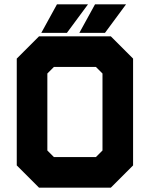

<svg xmlns="http://www.w3.org/2000/svg" viewBox="-20 -868 693 888"><path d="M160.5 0 57.5 -103V-597L160.5 -700H492.5L595.5 -597V-103L492.5 0ZM229.5 -141.5H423.5L454 -172V-528L423.5 -558.5H229.5L199 -528V-172ZM197 -71H457.5L524.5 -138V-562.5L457.5 -629.5H197L130 -562.5V-138ZM197 -71 130 -138V-562.5L197 -629.5H457.5L524.5 -562.5V-138L457.5 -71ZM347 -716 419.5 -848H563L465.5 -716ZM248 -747H247.5L289.5 -812.5H290ZM171 -716 243.5 -848H387L289.5 -716ZM424 -747H423.5L465.5 -812.5H466Z"/></svg>

Font: Tourney Thin Black
Style: Regular
Weight: 900
Version: Version 1.015